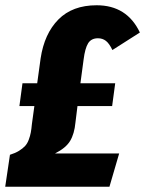

<svg xmlns="http://www.w3.org/2000/svg" viewBox="-36 -713 554 733"><path d="M252 -245.1Q248 -202.1 231.7 -175Q215.3 -147.9 173.8 -127H418.9L381.8 0H-16.1L2 -122.1Q22.5 -128.4 36.6 -137.2Q50.8 -146 59.6 -155.5Q68.4 -165 73.7 -179.4Q79.1 -193.8 81.5 -206.8Q84 -219.7 85.9 -240.2L95.2 -308.1H38.1L49.8 -395H106L119.1 -490.2Q133.3 -584.5 187 -638.7Q240.7 -692.9 333 -692.9Q448.7 -692.9 498 -588.9L393.1 -522Q381.3 -546.9 368.4 -556.9Q355.5 -566.9 337.9 -566.9Q312.5 -566.9 300.5 -547.9Q288.6 -528.8 283.2 -485.8L271 -395H403.8L392.1 -308.1H259.8Z"/></svg>

Font: Fira Sans Compressed ExtraBold
Style: Italic
Weight: 800
Width: 3
Italic angle: -8°
Designer: Carrois Corporate & Edenspiekermann AG
Foundry: Carrois Corporate GbR & Edenspiekermann AG
Version: Version 4.203;PS 004.203;hotconv 1.0.88;makeotf.lib2.5.64775